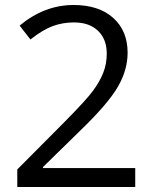

<svg xmlns="http://www.w3.org/2000/svg" viewBox="-20 -744 612 764"><path d="M518.1 0H48.8V-69.8L236.8 -258.8Q322.8 -345.7 350.1 -382.8Q377.4 -419.9 391.1 -455.1Q404.8 -490.2 404.8 -530.8Q404.8 -587.9 370.1 -621.3Q335.4 -654.8 273.9 -654.8Q229.5 -654.8 189.7 -640.1Q149.9 -625.5 101.1 -586.9L58.1 -642.1Q156.7 -724.1 272.9 -724.1Q373.5 -724.1 430.7 -672.6Q487.8 -621.1 487.8 -534.2Q487.8 -466.3 449.7 -399.9Q411.6 -333.5 307.1 -231.9L150.9 -79.1V-75.2H518.1Z"/></svg>

Font: f07869316
Style: Regular
Weight: 400
Foundry: Ascender Corporation
Version: Version 1.10